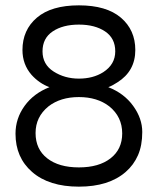

<svg xmlns="http://www.w3.org/2000/svg" viewBox="-20 -690 590 718"><path d="M385 -364Q444 -341 478 -294Q512 -247 512 -196.5Q512 -146 496 -109.5Q480 -73 450 -47Q387 8 275 8Q163 8 100 -47Q38 -101 38 -190Q38 -247 72 -294Q106 -341 165 -364Q127 -378 98 -410Q64 -449 64 -503Q64 -578 118 -624Q172 -670 275 -670Q378 -670 432 -624Q486 -578 486 -503Q486 -424 419 -382Q401 -370 385 -364ZM275 -396Q328 -396 366 -420Q411 -449 411 -498Q411 -547 373 -572.5Q335 -598 275 -598Q215 -598 177 -572.5Q139 -547 139 -498Q139 -449 180.5 -422.5Q222 -396 275 -396ZM275 -64Q350 -64 393.5 -98Q437 -132 437 -191Q437 -253 389 -292Q344 -327 275 -327Q206 -327 161 -292Q113 -253 113 -192.5Q113 -132 156.5 -98Q200 -64 275 -64Z"/></svg>

Font: Questrial
Style: Regular
Weight: 400
Designer: Joe Prince
Foundry: Joe Prince
Version: Version 1.002